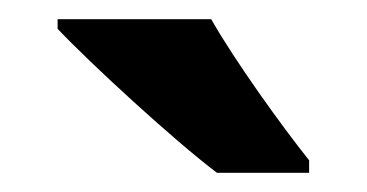

<svg xmlns="http://www.w3.org/2000/svg" viewBox="-20 -786 382 200"><path d="M200 -766H40V-756C74 -720 161 -640 206 -606H302V-619C274 -654 225 -722 200 -766Z"/></svg>

Font: Noto Sans Sinhala UI SemiCondensed
Style: Bold
Weight: 700
Width: 4
Designer: Jelle Bosma - Monotype Design Team
Foundry: Monotype Imaging Inc.
Version: Version 2.006